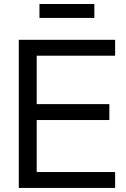

<svg xmlns="http://www.w3.org/2000/svg" viewBox="-20 -923 620 943"><path d="M72.3 0H545.4V-78.1H160.2V-333.5H517.1V-411.6H160.2V-649.4H545.4V-727.5H72.3ZM443.4 -903.3H173.8V-835H443.4Z"/></svg>

Font: Raveo Display Display
Style: Regular
Weight: 400
Designer: Jakub Foglar, Rasmus Andersson (Inter)
Foundry: Jakubfoglar.com
Version: Version 1.100;Glyphs 3.2.3 (3260)